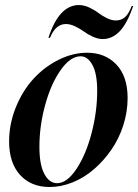

<svg xmlns="http://www.w3.org/2000/svg" viewBox="-20 -729 548 761"><path d="M485.8 -340.8Q485.8 -286.1 468.8 -232.7Q451.7 -179.2 421.4 -135.5Q391.1 -91.8 352.5 -58.3Q314 -24.9 268.1 -6.3Q222.2 12.2 176.8 12.2Q103 12.2 59.6 -35.6Q16.1 -83.5 16.1 -168Q16.1 -237.8 42.7 -303.5Q69.3 -369.1 112.3 -416.3Q155.3 -463.4 211.7 -491.7Q268.1 -520 325.2 -520Q397 -520 441.4 -473.1Q485.8 -426.3 485.8 -340.8ZM136.2 -147Q136.2 -76.2 155.8 -39.6Q175.3 -2.9 206.1 -2.9Q245.6 -2.9 283.2 -59.6Q320.8 -116.2 343 -201.4Q365.2 -286.6 365.2 -369.1Q365.2 -437 346.4 -471.4Q327.6 -505.9 299.8 -505.9Q258.8 -505.9 220.5 -451.4Q182.1 -397 159.2 -313.5Q136.2 -230 136.2 -147ZM171.9 -579.1H178.2Q200.2 -633.8 241.2 -633.8Q258.3 -633.8 277.8 -624.5Q297.4 -615.2 312.5 -604Q327.6 -592.8 348.1 -583.5Q368.7 -574.2 387.2 -574.2Q424.8 -574.2 454.6 -605.2Q484.4 -636.2 507.8 -705.1H502Q490.7 -674.8 475.8 -661.4Q460.9 -647.9 439 -647.9Q421.9 -647.9 402.8 -657.5Q383.8 -667 368.9 -678.5Q354 -689.9 333.3 -699.5Q312.5 -709 293 -709Q213.9 -709 171.9 -579.1Z"/></svg>

Font: Nyght Serif Medium Italic
Style: Regular
Weight: 500
Italic angle: -16°
Designer: Maksym Kobuzan
Version: Version 0.410;Glyphs 3.1.2 (3151)